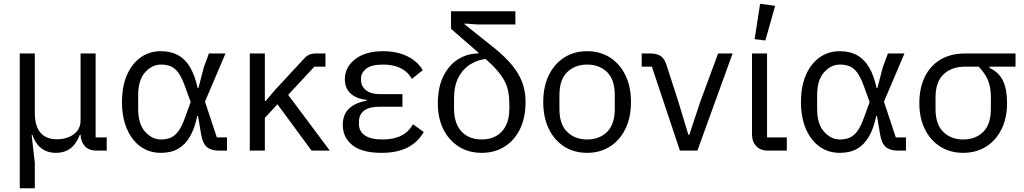

<svg xmlns="http://www.w3.org/2000/svg" viewBox="-20 -800 5440 1020"><path d="M165 200H85V-516H165V-199Q165 -130 195 -95Q225 -60 283 -60Q315 -60 343.5 -71Q372 -82 390 -104Q408 -126 408 -160V-516H488V-70H547V0H493Q451 0 429.5 -25Q408 -50 408 -87V-89L453 -84H404Q386 -36 354.5 -12Q323 12 278 12Q230 12 198 -13.5Q166 -39 152 -84H148L165 65Z M1186 -70V0H1141Q1101 0 1079 -19Q1057 -38 1049 -83L1032 -184H1028Q1015 -120 990 -76Q965 -32 927 -10Q889 12 835 12Q773 12 726.5 -21.5Q680 -55 654 -116Q628 -177 628 -258Q628 -340 654 -400.5Q680 -461 726.5 -494.5Q773 -528 835 -528Q888 -528 926.5 -506.5Q965 -485 990.5 -441.5Q1016 -398 1030 -332H1034L1063 -443L1090 -516H1178L1069 -260L1132 -70ZM835 -59Q865 -59 887.5 -69Q910 -79 928 -103.5Q946 -128 962 -173L993 -258L962 -343Q946 -388 928 -413Q910 -438 887.5 -447.5Q865 -457 835 -457Q788 -457 751 -416Q714 -375 714 -294V-222Q714 -141 751 -100Q788 -59 835 -59Z M1635 0 1454 -246 1387 -174V0H1307V-516H1387V-263H1391L1441 -322L1594 -487Q1609 -504 1624 -510Q1639 -516 1660 -516H1709V-446H1650L1511 -296L1732 0Z M2174 -140 2231 -99Q2200 -44 2144.5 -16Q2089 12 2007 12Q1903 12 1852 -29Q1801 -70 1801 -137Q1801 -191 1833.5 -222.5Q1866 -254 1928 -265V-269Q1874 -275 1843 -303Q1812 -331 1812 -379Q1812 -443 1866.5 -485.5Q1921 -528 2016 -528Q2066 -528 2107 -515.5Q2148 -503 2178 -480.5Q2208 -458 2226 -427L2168 -381Q2155 -405 2133.5 -422Q2112 -439 2082 -448Q2052 -457 2015 -457Q1952 -457 1925 -434.5Q1898 -412 1898 -386V-374Q1898 -342 1924 -321Q1950 -300 1996 -300H2118V-233H1996Q1942 -233 1914.5 -212.5Q1887 -192 1887 -153V-141Q1887 -102 1918.5 -80.5Q1950 -59 2012 -59Q2072 -59 2112 -79.5Q2152 -100 2174 -140Z M2573 -488Q2523 -485 2481.5 -460Q2440 -435 2416 -389.5Q2392 -344 2392 -277V-223Q2392 -168 2411 -131.5Q2430 -95 2463 -77Q2496 -59 2539 -59Q2582 -59 2615 -77Q2648 -95 2667 -131.5Q2686 -168 2686 -223V-241Q2686 -280 2680.5 -311Q2675 -342 2660 -370.5Q2645 -399 2617.5 -430Q2590 -461 2545 -500L2376 -647V-740H2718V-670H2518L2448 -675V-671L2591 -557Q2642 -517 2677 -480Q2712 -443 2732.5 -408Q2753 -373 2762.5 -336.5Q2772 -300 2772 -259Q2772 -175 2742.5 -114.5Q2713 -54 2660.5 -21Q2608 12 2539 12Q2470 12 2417.5 -21Q2365 -54 2335.5 -113Q2306 -172 2306 -250Q2306 -337 2336 -396.5Q2366 -456 2415 -486Q2464 -516 2521 -516V-534Z M3099 12Q3030 12 2977.5 -21.5Q2925 -55 2895.5 -115.5Q2866 -176 2866 -258Q2866 -340 2895.5 -400.5Q2925 -461 2977.5 -494.5Q3030 -528 3099 -528Q3168 -528 3220.5 -494.5Q3273 -461 3302.5 -400.5Q3332 -340 3332 -258Q3332 -176 3302.5 -115.5Q3273 -55 3220.5 -21.5Q3168 12 3099 12ZM3099 -59Q3164 -59 3205 -99Q3246 -139 3246 -221V-295Q3246 -377 3205 -417Q3164 -457 3099 -457Q3035 -457 2993.5 -417Q2952 -377 2952 -295V-221Q2952 -139 2993.5 -99Q3035 -59 3099 -59Z M3685 0H3592L3443 -446H3389V-516H3434Q3467 -516 3488 -503.5Q3509 -491 3520 -457L3584 -259L3637 -84H3642L3700 -259L3795 -516H3872Z M4160 -70V0H4060Q4019 0 3997 -24Q3975 -48 3975 -85V-516H4055V-70ZM4098 -769 4046 -585 3989 -592 4018 -780Z M4793 -70V0H4748Q4708 0 4686 -19Q4664 -38 4656 -83L4639 -184H4635Q4622 -120 4597 -76Q4572 -32 4534 -10Q4496 12 4442 12Q4380 12 4333.5 -21.5Q4287 -55 4261 -116Q4235 -177 4235 -258Q4235 -340 4261 -400.5Q4287 -461 4333.5 -494.5Q4380 -528 4442 -528Q4495 -528 4533.5 -506.5Q4572 -485 4597.5 -441.5Q4623 -398 4637 -332H4641L4670 -443L4697 -516H4785L4676 -260L4739 -70ZM4442 -59Q4472 -59 4494.5 -69Q4517 -79 4535 -103.5Q4553 -128 4569 -173L4600 -258L4569 -343Q4553 -388 4535 -413Q4517 -438 4494.5 -447.5Q4472 -457 4442 -457Q4395 -457 4358 -416Q4321 -375 4321 -294V-222Q4321 -141 4358 -100Q4395 -59 4442 -59Z M5375 -446H5237V-439Q5287 -416 5308.5 -370.5Q5330 -325 5330 -252Q5330 -173 5300.5 -113.5Q5271 -54 5218.5 -21Q5166 12 5097 12Q5028 12 4975.5 -21Q4923 -54 4893.5 -113.5Q4864 -173 4864 -252Q4864 -331 4892.5 -390.5Q4921 -450 4975.5 -483Q5030 -516 5109 -516H5375ZM5179 -446H5109Q5036 -446 4993 -405.5Q4950 -365 4950 -283V-221Q4950 -139 4991.5 -99Q5033 -59 5097 -59Q5162 -59 5203 -99Q5244 -139 5244 -221V-283Q5244 -338 5228 -375Q5212 -412 5179 -446Z"/></svg>

Font: IBM Plex Sans Var
Style: Regular
Weight: 400
Designer: Mike Abbink, Paul van der Laan, Pieter van Rosmalen
Foundry: Bold Monday
Version: Version 3.000